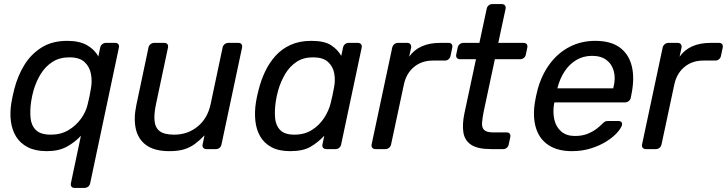

<svg xmlns="http://www.w3.org/2000/svg" viewBox="-20 -730 3559 940"><path d="M344.9 190Q334.7 190 329.9 183.6Q325.1 177.3 327.1 167.1L376.2 -65.4Q345.6 -32.6 306.2 -11.3Q266.8 10 208.5 10Q153.3 10 116 -9.3Q78.7 -28.6 58.7 -61.4Q38.6 -94.3 33.3 -136.6Q27.9 -178.9 35.5 -225.7Q38.1 -242.2 42 -260Q45.9 -277.8 50.1 -294.1Q66.4 -357.8 98.8 -411.2Q131.3 -464.5 183.1 -497.2Q234.9 -530 309.2 -530Q369.3 -530 406.9 -508.2Q444.5 -486.3 461.3 -453.2L470.6 -497.1Q472.6 -507.3 480.5 -513.6Q488.5 -520 498.7 -520H544.4Q554.6 -520 559.3 -513.6Q564.1 -507.3 562.1 -497.1L421.5 167.1Q419.5 177.3 411.5 183.6Q403.6 190 393.4 190ZM229.3 -70.7Q278 -70.7 315.2 -92.9Q352.4 -115.2 376.6 -148.9Q400.9 -182.7 408.9 -218.2Q413.3 -234.7 417.9 -256.9Q422.6 -279.1 424.9 -295.4Q432 -332.1 425.4 -367.5Q418.9 -402.8 394.1 -426.1Q369.4 -449.3 319.5 -449.3Q271.4 -449.3 236.7 -426.9Q201.9 -404.4 179.5 -367.9Q157.1 -331.3 144.6 -288.9Q140.6 -273.9 137.4 -260Q134.2 -246.1 132.2 -231.1Q126.1 -188.7 129.7 -152.1Q133.2 -115.6 156 -93.1Q178.8 -70.7 229.3 -70.7Z M808.8 10Q737.6 10 697.3 -18.5Q656.9 -46.9 645.2 -97.8Q633.5 -148.6 647.3 -214.6L706.9 -497.1Q708.9 -507.3 716.8 -513.6Q724.8 -520 735 -520H784.6Q794.8 -520 799.6 -513.6Q804.4 -507.3 802.4 -497.1L743.7 -219.9Q733.2 -171.1 736.7 -137.5Q740.1 -104 762.7 -87.3Q785.2 -70.7 832.9 -70.7Q898.4 -70.7 947.3 -110.3Q996.2 -149.9 1011.1 -219.9L1069.8 -497.1Q1071.8 -507.3 1079.7 -513.6Q1087.7 -520 1097.9 -520H1147.3Q1157.5 -520 1162.3 -513.6Q1167.1 -507.3 1165.1 -497.1L1064.4 -22.9Q1062.4 -12.7 1055 -6.4Q1047.5 0 1037.3 0H990.7Q980.5 0 975.2 -6.4Q969.9 -12.7 971.9 -22.9L981.4 -67.3Q958.8 -44.1 935.9 -26.6Q913 -9.1 883.4 0.5Q853.8 10 808.8 10Z M1400.4 10Q1345.3 10 1309.2 -9.4Q1273.1 -28.8 1253.8 -62.4Q1234.6 -96 1230.1 -139.2Q1225.6 -182.4 1233.1 -229.9Q1235.7 -246.4 1238.8 -260.2Q1241.9 -273.9 1246.1 -290.2Q1257.8 -337.1 1277.9 -379.7Q1298.1 -422.4 1328.7 -456.5Q1359.4 -490.6 1402.8 -510.3Q1446.3 -530 1503.8 -530Q1568.1 -530 1600.8 -508.7Q1633.4 -487.4 1650.8 -456.4L1659.4 -497.1Q1661.4 -507.3 1668.9 -513.6Q1676.4 -520 1686.6 -520H1732.1Q1742.2 -520 1747.5 -513.6Q1752.8 -507.3 1750.8 -497.1L1650.2 -22.9Q1648.2 -12.7 1640.7 -6.4Q1633.2 0 1623.1 0H1577.4Q1567.2 0 1561.9 -6.4Q1556.6 -12.7 1558.6 -22.9L1567.7 -65.4Q1536.9 -32.8 1500.3 -11.4Q1463.8 10 1400.4 10ZM1421.2 -70.7Q1471.1 -70.7 1507.5 -93.9Q1543.9 -117.2 1566.8 -152.5Q1589.8 -187.9 1598.8 -224.6Q1603.2 -241.1 1607.8 -263.3Q1612.4 -285.5 1615.4 -301.8Q1622.5 -337.3 1616.3 -371.1Q1610 -404.8 1585.5 -427.1Q1560.9 -449.3 1512.2 -449.3Q1465 -449.3 1431.5 -426.9Q1397.9 -404.4 1376.3 -367.9Q1354.7 -331.3 1342.2 -288.9Q1338.2 -273.9 1335 -260Q1331.8 -246.1 1329.8 -231.1Q1323.7 -188.7 1326.9 -152.1Q1330 -115.6 1352 -93.1Q1374 -70.7 1421.2 -70.7Z M1818.2 0Q1808 0 1802.7 -6.4Q1797.4 -12.7 1799.4 -22.9L1900.1 -496.3Q1902.1 -506.4 1910 -513.2Q1918 -520 1928.2 -520H1974Q1984.2 -520 1989.4 -513.2Q1994.6 -506.4 1992.6 -496.3L1983.1 -452.3Q2006.5 -485.8 2044.6 -502.9Q2082.6 -520 2133.7 -520H2176.6Q2186.7 -520 2191.5 -513.6Q2196.3 -507.3 2194.3 -497.1L2185.7 -456.4Q2183.7 -446.3 2176.1 -439.9Q2168.6 -433.5 2158.4 -433.5H2099.2Q2044.9 -433.5 2007.1 -402.3Q1969.2 -371 1957.4 -316.6L1894.7 -22.9Q1892.7 -12.7 1884.9 -6.4Q1877 0 1866.8 0Z M2384.4 0Q2318.1 0 2286.2 -21.5Q2254.4 -43.1 2248.5 -82.7Q2242.6 -122.4 2253.9 -176L2310.3 -440.1H2232.1Q2221.9 -440.1 2216.8 -446.4Q2211.6 -452.8 2213.6 -463L2220.7 -497.1Q2222.7 -507.3 2230.7 -513.6Q2238.6 -520 2248.8 -520H2327L2362.8 -687.1Q2364.8 -697.3 2372.3 -703.6Q2379.7 -710 2389.9 -710H2436.6Q2446.7 -710 2452 -703.6Q2457.3 -697.3 2455.3 -687.1L2419.5 -520H2543.9Q2554.1 -520 2558.8 -513.6Q2563.6 -507.3 2561.6 -497.1L2554.5 -463Q2552.5 -452.8 2544.9 -446.4Q2537.4 -440.1 2527.2 -440.1H2402.8L2347.9 -183Q2341.7 -151.7 2340 -128.9Q2338.4 -106 2350.1 -93.9Q2361.9 -81.8 2394.7 -81.8H2460.6Q2470.7 -81.8 2475.5 -75.4Q2480.3 -69.1 2478.3 -58.9L2470.6 -22.9Q2468.6 -12.7 2461.2 -6.4Q2453.7 0 2443.5 0Z M2779.5 10Q2711.2 10 2666.5 -18.9Q2621.8 -47.8 2604.7 -101.2Q2587.6 -154.6 2598.4 -227.3Q2600.3 -239.9 2604.7 -260.6Q2609.2 -281.3 2612.6 -293.6Q2632.6 -365 2672.4 -418.3Q2712.2 -471.6 2768.9 -500.8Q2825.6 -530 2894.3 -530Q2969.6 -530 3013.9 -497.8Q3058.2 -465.6 3072.9 -406.9Q3087.6 -348.3 3071.7 -269.4L3068.2 -251.6Q3066.2 -241.4 3057.8 -235Q3049.4 -228.6 3039.2 -228.6H2694.1Q2694.1 -228.4 2693.6 -225Q2693.1 -221.6 2692.3 -219.6Q2685.9 -179.3 2694.1 -143.8Q2702.3 -108.4 2727.7 -86.3Q2753.1 -64.3 2794.7 -64.3Q2830.7 -64.3 2857.3 -75.2Q2883.8 -86.2 2901 -99.6Q2918.2 -113.1 2925.2 -120.5Q2937 -132.7 2942.7 -135.2Q2948.4 -137.7 2959.6 -137.7H3008Q3017.2 -137.7 3022.2 -132.2Q3027.2 -126.6 3025 -117.4Q3020.8 -102.4 3001.7 -80.8Q2982.5 -59.2 2949.7 -38.2Q2916.9 -17.3 2873.7 -3.7Q2830.6 10 2779.5 10ZM2708.9 -297.6H2982.3L2983.1 -301Q2994.6 -345.7 2985.3 -380.9Q2976 -416 2949 -436.3Q2922 -456.6 2878.9 -456.6Q2835.9 -456.6 2801.8 -436.3Q2767.7 -416 2744.5 -380.9Q2721.2 -345.7 2709.7 -301Z M3142.2 0Q3132 0 3126.7 -6.4Q3121.4 -12.7 3123.4 -22.9L3224.1 -496.3Q3226.1 -506.4 3234 -513.2Q3242 -520 3252.2 -520H3298Q3308.2 -520 3313.4 -513.2Q3318.6 -506.4 3316.6 -496.3L3307.1 -452.3Q3330.5 -485.8 3368.6 -502.9Q3406.6 -520 3457.7 -520H3500.6Q3510.7 -520 3515.5 -513.6Q3520.3 -507.3 3518.3 -497.1L3509.7 -456.4Q3507.7 -446.3 3500.1 -439.9Q3492.6 -433.5 3482.4 -433.5H3423.2Q3368.9 -433.5 3331.1 -402.3Q3293.2 -371 3281.4 -316.6L3218.7 -22.9Q3216.7 -12.7 3208.9 -6.4Q3201 0 3190.8 0Z"/></svg>

Font: Rubik Light
Style: Italic
Weight: 300
Italic angle: -12°
Designer: Hubert and Fischer
Foundry: Hubert and Fischer
Version: Version 2.300;gftools[0.9.30]